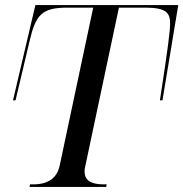

<svg xmlns="http://www.w3.org/2000/svg" viewBox="-20 -734 720 754"><path d="M96 0H397L399 -10H386C336 -10 312 -27 312 -61C312 -67 313 -74 315 -82L447 -704H551C635 -704 648 -682 648 -641C648 -612 639 -541 608 -340H618L680 -714H119L31 -340H41L96 -572C120 -675 143 -704 244 -704H346L214 -82C203 -34 168 -10 111 -10H98Z"/></svg>

Font: Noto Serif Display
Style: Italic
Weight: 400
Italic angle: -12°
Designer: Monotype Design Team
Foundry: Monotype Imaging Inc.
Version: Version 2.009